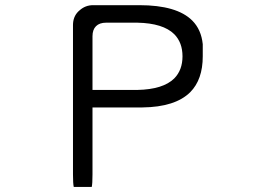

<svg xmlns="http://www.w3.org/2000/svg" viewBox="-20 -718 1040 750"><path d="M660.6 -411.6Q617.2 -368.7 516.6 -366.7H341.3V-576.2Q341.3 -602.1 355 -615.7Q368.7 -629.4 394.5 -629.4H516.6Q617.2 -627.4 660.6 -584.5Q692.9 -551.8 692.9 -498Q692.9 -444.3 660.6 -411.6ZM338.4 12.2Q341.3 -0.5 341.3 -36.1V-298.3H536.1Q664.6 -299.8 723.1 -357.9Q772 -407.2 772 -498V-545.4Q766.1 -602.5 731 -637.7Q670.9 -697.8 524.4 -697.8H343.8Q313.5 -697.8 291 -677.7Q287.6 -674.8 285.6 -672.9Q265.1 -652.3 265.1 -620.1V-36.1Q265.1 -0.5 268.1 12.2Z"/></svg>

Font: YuPearl-ExtraLight
Style: ExtraLight
Weight: 200
Designer: Max Yao
Foundry: Max-Everyday
Version: Version 1.011; ttfautohint (v1.8.3)